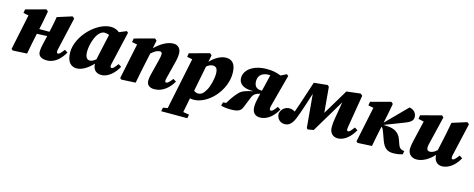

<svg xmlns="http://www.w3.org/2000/svg" viewBox="-34 -1157 5016 2032"><g transform="rotate(15 2473.5 -141.5)"><path d="M433 16C520 16 585 -53 622 -121L589 -142C559 -102 542 -84 528 -84C519 -84 513 -91 513 -104C513 -114 515 -125 519 -141L598 -487L576 -505L415 -454C407 -409 400 -366 390 -323L381 -284H270L287 -364L310 -487L289 -505L71 -446L64 -405L122 -394L41 -5L57 8L212 0C226 -73 239 -144 255 -216L258 -229L370 -234L351 -153C345 -127 336 -88 336 -56C336 -10 366 16 433 16Z M820 -188C820 -252 850 -362 896 -402C916 -420 932 -426 950 -426C966 -426 983 -422 999 -415L944 -165C942 -154 940 -143 938 -133C919 -116 895 -100 873 -100C840 -100 820 -124 820 -188ZM1029 16C1107 16 1176 -57 1210 -122L1177 -143C1148 -105 1132 -84 1116 -84C1105 -84 1100 -91 1100 -104C1100 -114 1103 -125 1107 -141L1187 -489L1171 -503L1092 -470C1064 -493 1032 -503 998 -503C843 -503 649 -312 649 -132C649 -21 701 16 758 16C816 16 881 -26 934 -83C934 -18 971 16 1029 16Z M1402 0C1416 -73 1429 -144 1445 -216L1471 -337C1507 -372 1540 -387 1566 -387C1579 -387 1589 -378 1589 -362C1589 -347 1585 -322 1577 -292L1542 -153C1535 -127 1525 -88 1525 -56C1525 -10 1555 16 1609 16C1701 16 1772 -51 1811 -121L1778 -142C1748 -102 1728 -84 1714 -84C1705 -84 1700 -91 1700 -104C1700 -114 1703 -125 1707 -141L1755 -331C1763 -362 1766 -389 1766 -414C1766 -474 1729 -503 1685 -503C1621 -503 1553 -467 1483 -399L1500 -487L1479 -505L1261 -446L1254 -405L1312 -394L1231 -5L1247 8Z M1741 222H2027L2035 181L1969 170C1979 120 1989 69 2000 11C2013 14 2026 16 2039 16C2195 16 2368 -166 2368 -360C2368 -470 2320 -503 2259 -503C2203 -503 2139 -467 2088 -412L2103 -487L2082 -505L1864 -446L1858 -405L1916 -394L1799 172L1749 181ZM2143 -387C2182 -387 2199 -366 2199 -309C2199 -252 2178 -171 2154 -128C2125 -76 2100 -60 2068 -60C2050 -60 2035 -67 2022 -78L2077 -357C2096 -373 2120 -387 2143 -387Z M2628 -347C2628 -422 2689 -445 2739 -445C2745 -445 2752 -445 2758 -444C2749 -403 2739 -362 2729 -321L2715 -264C2712 -264 2709 -264 2706 -264C2651 -264 2628 -297 2628 -347ZM2338 0C2361 9 2409 14 2444 14C2515 14 2555 3 2573 -47C2587 -86 2606 -124 2620 -163C2635 -203 2664 -218 2706 -228L2691 -165C2685 -141 2680 -109 2680 -80C2680 -18 2711 16 2766 16C2853 16 2918 -53 2955 -121L2922 -142C2892 -102 2876 -84 2862 -84C2852 -84 2845 -91 2845 -104C2845 -114 2846 -123 2851 -141L2943 -486L2925 -501L2863 -470C2807 -492 2764 -499 2706 -499C2565 -499 2469 -431 2466 -342C2464 -283 2508 -232 2629 -235C2558 -219 2513 -208 2480 -174C2440 -132 2413 -91 2383 -41L2349 -38Z M3038 16C3084 16 3117 -14 3143 -77C3159 -116 3176 -165 3192 -213C3210 -266 3226 -317 3243 -371L3276 -4L3290 7L3352 -4C3424 -124 3496 -245 3568 -365L3535 -168C3531 -144 3528 -122 3528 -80C3528 -23 3564 16 3617 16C3698 16 3762 -53 3799 -121L3766 -142C3736 -102 3721 -84 3707 -84C3698 -84 3692 -91 3692 -104C3692 -117 3695 -130 3698 -151L3754 -487L3732 -505L3580 -487C3525 -394 3469 -301 3413 -208L3388 -487L3372 -502L3223 -487C3196 -402 3168 -317 3139 -232C3129 -201 3118 -170 3107 -140C3090 -151 3071 -159 3045 -159C3004 -159 2960 -132 2948 -77C2949 -13 2994 16 3038 16Z M3820 -5 3836 8 3991 0C4005 -73 4018 -144 4034 -216L4036 -223C4051 -213 4057 -197 4072 -156L4096 -89C4124 -12 4161 16 4225 16C4265 16 4301 10 4329 0L4335 -36L4315 -40C4293 -44 4277 -59 4266 -91L4248 -142C4225 -209 4171 -240 4103 -244L4051 -247L4238 -319C4312 -347 4349 -364 4349 -412C4349 -456 4317 -489 4270 -497L4046 -270L4066 -364L4089 -487L4068 -505L3850 -446L3843 -405L3901 -394Z M4758 16C4845 16 4910 -53 4947 -121L4914 -142C4884 -102 4867 -84 4853 -84C4844 -84 4838 -91 4838 -104C4838 -114 4840 -125 4844 -141L4923 -487L4901 -505L4740 -454C4732 -409 4724 -366 4715 -323L4681 -165C4679 -156 4677 -147 4675 -138C4646 -111 4620 -100 4597 -100C4579 -100 4563 -109 4563 -139C4563 -158 4568 -176 4573 -196L4643 -487L4624 -505L4399 -446L4392 -405L4453 -391L4398 -156C4391 -125 4387 -98 4387 -73C4387 -18 4430 16 4481 16C4542 16 4611 -18 4671 -85C4671 -23 4707 16 4758 16Z"/></g></svg>

Font: Source Serif Pro Black
Style: Italic
Weight: 900
Italic angle: -12°
Designer: Frank Grießhammer
Foundry: Adobe Systems Incorporated
Version: Version 3.001;hotconv 1.0.111;makeotfexe 2.5.65597